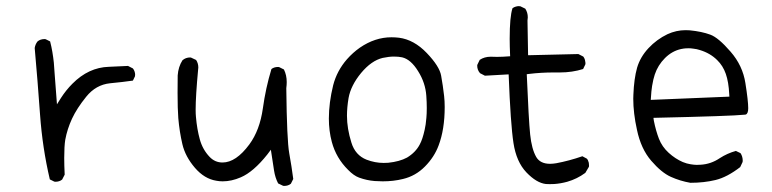

<svg xmlns="http://www.w3.org/2000/svg" viewBox="-20 -612 2540 632"><path d="M162.1 -13.7Q175.8 -13.7 184.6 -21L192.9 -37.1Q191.4 -67.9 191.4 -92.3Q191.4 -130.9 194.8 -151.9Q201.2 -187 217 -221.2Q232.9 -255.4 263.7 -293.5Q295.4 -333 342.3 -337.9Q383.3 -341.8 417.5 -346.7L424.3 -360.8Q424.8 -362.8 424.8 -366.7Q424.8 -370.6 423.1 -376.2Q421.4 -381.8 417.5 -386.7L401.4 -395Q369.6 -393.1 338.4 -392.1Q271.5 -390.1 218.3 -336.4Q197.3 -315.4 180.7 -289.6L167.5 -268.6Q161.6 -340.3 159.9 -368.7Q158.2 -397 157.2 -406Q156.2 -415 155 -423.8Q153.8 -432.6 152.3 -441.4Q149.4 -458.5 145 -475.6L130.4 -482.9Q128.4 -483.4 127 -483.4Q112.8 -483.4 103.5 -475.6Q96.2 -466.3 94.2 -454.1Q104 -344.7 111.8 -235.1Q119.6 -125.5 144 -21.5L158.7 -14.2Q160.6 -13.7 162.1 -13.7Z M915 0Q928.7 0 937.5 -7.3L945.3 -22.9Q939.9 -64.5 932.1 -107.4Q924.3 -150.4 922.4 -321.3V-321.8Q923.8 -332.5 923.8 -341.8Q923.8 -364.7 914.6 -383.3L898.9 -391.1Q897 -391.6 895.5 -391.6Q882.3 -391.6 873.5 -384.8Q854.5 -322.3 845.2 -254.9Q835 -183.1 800.8 -136.7Q756.8 -77.1 712.4 -77.1Q687.5 -77.1 669.9 -95.7Q647 -119.6 637.7 -153.3Q628.4 -187 625 -227.1Q624 -236.3 624 -251Q624 -295.4 632.3 -384.8Q632.8 -387.2 632.8 -389.6Q632.8 -403.8 625.5 -414.6L608.9 -422.4Q607.4 -422.9 606 -422.9Q591.3 -422.9 580.6 -413.6Q566.9 -392.1 564.9 -363.8Q564.5 -332 564.5 -306.2Q564.5 -253.4 566.9 -223.1Q570.8 -178.2 580.3 -137.5Q589.8 -96.7 621.6 -59.6Q652.8 -23.4 691.9 -17.1Q702.1 -15.1 712.9 -15.1Q742.2 -15.1 772.5 -28.3Q814 -45.9 859.9 -103.5L871.6 -119.1Q878.4 -73.7 882.1 -50.5Q885.7 -27.3 895.5 -8.3L911.6 -0.5Q913.6 0 915 0Z M1242.7 -75.7Q1214.4 -75.7 1186.5 -86.4Q1149.4 -101.1 1136.7 -142.6Q1122.1 -189 1122.1 -231Q1122.1 -258.3 1127.4 -289.6Q1134.8 -330.6 1168.5 -371.6Q1202.6 -412.6 1239.7 -421.4Q1260.7 -425.8 1276.4 -425.8Q1292 -425.8 1303.7 -423.3Q1332.5 -416.5 1356.4 -377.4Q1380.4 -339.4 1383.3 -296.4Q1384.8 -275.9 1384.8 -256.6Q1384.8 -237.3 1383.5 -224.1Q1382.3 -210.9 1381.1 -202.4Q1379.9 -193.8 1377.9 -185.1Q1371.1 -153.8 1361.8 -136.7Q1348.1 -110.4 1319.8 -93.3Q1295.4 -80.1 1257.8 -76.2Q1250 -75.7 1242.7 -75.7ZM1239.7 -15.1Q1275.4 -15.1 1306.6 -22.9Q1348.1 -32.7 1378.9 -64Q1409.7 -95.2 1423.8 -133.3Q1443.8 -186 1443.8 -259.8Q1443.8 -279.3 1441.9 -295.9Q1438 -330.1 1432.1 -362.8Q1426.8 -393.6 1384.8 -437.5Q1342.8 -481.4 1293.5 -487.8Q1280.8 -489.3 1268.6 -489.3Q1214.4 -489.3 1164.6 -455.1Q1141.6 -439 1122.1 -417Q1088.9 -378.9 1076.7 -331.5Q1062.5 -273.9 1062.5 -221.7Q1062.5 -181.2 1072.3 -144.5Q1086.4 -91.8 1126 -52.7Q1144.5 -33.7 1162.1 -27.3Q1187.5 -18.1 1213.4 -16.1Q1227.1 -15.1 1239.7 -15.1Z M1616.2 -424.8 1595.2 -425.3Q1574.7 -425.3 1559.1 -415L1551.3 -398.9Q1550.8 -397.5 1550.8 -396Q1550.8 -381.8 1560.1 -371.1L1576.2 -362.8L1654.3 -367.2Q1660.6 -203.1 1670.2 -141.1Q1679.7 -79.1 1712.9 -44.4Q1746.1 -9.8 1776.9 -6.3Q1783.2 -5.9 1789.3 -5.9Q1795.4 -5.9 1804.7 -6.3Q1825.7 -7.8 1847.2 -13.7Q1879.4 -22.9 1906.7 -43L1918.5 -63Q1918.9 -64.9 1918.9 -66.2Q1918.9 -67.4 1918.7 -68.8Q1918.5 -70.3 1918.5 -72.5Q1918.5 -74.7 1918 -76.7Q1917.5 -78.6 1916.7 -80.3Q1916 -82 1915.5 -84Q1914.1 -87.4 1911.6 -89.8L1897 -97.7Q1853 -82.5 1811 -74.7Q1799.8 -72.8 1790.5 -72.8Q1758.3 -72.8 1745.1 -95.2Q1730 -121.6 1725.1 -169.4Q1720.2 -217.3 1713.9 -367.7L1721.7 -368.7Q1761.2 -373.5 1802.7 -373.5H1822.8Q1863.8 -373.5 1899.4 -384.8L1906.7 -399.9Q1907.2 -401.9 1907.2 -404.3Q1907.2 -406.7 1906.2 -410.6Q1905.3 -418.9 1899.9 -425.8L1883.8 -434.1L1718.3 -430.2L1716.3 -544.4Q1717.3 -550.3 1717.3 -554.7Q1717.3 -559.1 1716.8 -562.5Q1716.3 -565.9 1715.3 -569.8Q1713.4 -576.7 1709 -583.5L1692.9 -591.3Q1690.9 -591.8 1687.3 -591.8Q1683.6 -591.8 1678 -590.3Q1672.4 -588.9 1667 -585Q1657.7 -557.1 1657.7 -483.9Q1657.7 -461.4 1659.2 -426.8Q1633.8 -424.8 1616.2 -424.8Z M2222.2 -450.7Q2231.9 -452.6 2238 -452.9Q2244.1 -453.1 2246.8 -453.1Q2249.5 -453.1 2253.7 -452.9Q2257.8 -452.6 2263.2 -451.7Q2273.4 -450.7 2283.7 -447.3Q2317.9 -437 2340.8 -414.1Q2359.9 -395.5 2369.1 -368.9Q2378.4 -342.3 2380.4 -302.2L2380.9 -293.9L2122.1 -283.2Q2124 -315.4 2126.5 -329.1Q2130.4 -352.5 2135.3 -366.7Q2145.5 -397.5 2168.9 -420.9Q2192.4 -444.3 2222.2 -450.7ZM2286.6 -69.8Q2281.2 -69.3 2273.4 -69.3Q2265.6 -69.3 2253.2 -71.3Q2240.7 -73.2 2227.5 -78.6Q2202.6 -89.4 2181.2 -108.9Q2159.2 -128.9 2148.9 -155.5Q2138.7 -182.1 2132.3 -214.4L2130.9 -224.1Q2391.1 -230 2429.7 -234.4L2434.6 -234.9Q2442.9 -237.8 2442.9 -255.9Q2442.9 -279.8 2433.6 -338.4Q2424.8 -396 2384.8 -441.9Q2344.7 -488.3 2317.9 -498Q2290 -508.3 2250.5 -512.2Q2243.7 -512.7 2236.8 -512.7Q2206.1 -512.7 2177.2 -499.5Q2141.6 -482.4 2114.5 -453.4Q2087.4 -424.3 2077.1 -389.2Q2066.9 -353 2064.9 -300.3Q2064.5 -293.9 2064.5 -287.1Q2064.5 -239.7 2076.7 -184.6Q2089.8 -122.1 2123.5 -83Q2157.2 -43.9 2188 -30Q2218.8 -16.1 2252.4 -10.3Q2297.4 -10.3 2335.4 -19.5Q2373.5 -28.8 2416.5 -62L2424.3 -78.6Q2424.8 -80.6 2424.8 -82.5Q2424.8 -97.2 2417.5 -107.9L2402.3 -115.2Q2374 -107.4 2349.1 -91.3Q2320.3 -71.8 2286.6 -69.8Z"/></svg>

Font: NaikaiFont
Style: Light
Weight: 300
Version: Version 1.89